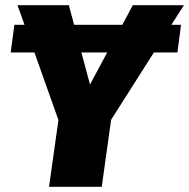

<svg xmlns="http://www.w3.org/2000/svg" viewBox="-20 -716 725 736"><path d="M685 -696 637 -621H674L660 -515H570L406 -257L370 0H168L204 -256L112 -515H21L35 -621H74L47 -696H244L264 -621H449L489 -696ZM325 -392 391 -515H292Z"/></svg>

Font: Fira Sans Black
Style: Italic
Weight: 900
Italic angle: -8°
Designer: Carrois Corporate & Edenspiekermann AG
Foundry: Carrois Corporate GbR & Edenspiekermann AG
Version: Version 4.203